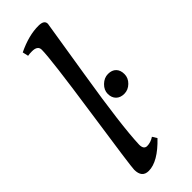

<svg xmlns="http://www.w3.org/2000/svg" viewBox="-247 -753 786 786"><g transform="rotate(-45 146.0 -360.0)"><path d="M199 -297.1Q186 -310.1 186 -332Q186 -354 204.1 -371.6Q222.2 -389.2 244.6 -389.2Q267.1 -389.2 279.5 -376.5Q292 -363.8 292 -341.1Q292 -318.4 274.4 -301.3Q256.8 -284.2 234.4 -284.2Q211.9 -284.2 199 -297.1ZM123 -650.9Q123 -674.8 89.8 -674.8Q74.7 -674.8 65.9 -672.9L60.1 -698.2Q127 -730.5 183.1 -730Q216.3 -730 215.8 -708Q215.8 -705.1 174.8 -452.6Q133.8 -200.2 129.9 -94.2Q129.9 -67.4 148.9 -66.9Q169.9 -66.9 189.9 -80.1L202.1 -60.1Q135.3 9.8 82 9.8Q43 9.8 43 -36.1Q43 -54.2 83 -326.7Q123 -599.1 123 -650.9Z"/></g></svg>

Font: Unna-Italic
Style: Italic
Weight: 400
Italic angle: -8°
Designer: Jorge de Buen U.
Foundry: Omnibus-Type
Version: Version 2.006;PS 002.006;hotconv 1.0.70;makeotf.lib2.5.58329